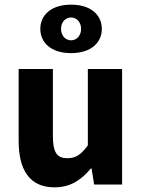

<svg xmlns="http://www.w3.org/2000/svg" viewBox="-20 -792 608 824"><path d="M214 12C282 12 328 -19 370 -69H373L384 0H504V-496H357V-168C328 -129 306 -113 269 -113C226 -113 207 -136 207 -207V-496H60V-188C60 -64 106 12 214 12ZM285 -564C372 -564 417 -610 417 -668C417 -726 372 -772 285 -772C198 -772 153 -726 153 -668C153 -610 198 -564 285 -564ZM285 -619C261 -619 242 -639 242 -668C242 -697 261 -717 285 -717C309 -717 328 -697 328 -668C328 -639 309 -619 285 -619Z"/></svg>

Font: Giro Sans Regular
Style: Bold
Weight: 700
Designer: Paul D. Hunt
Foundry: Adobe Systems Incorporated
Version: Version 1.000;PS 1.0;hotconv 1.0.88;makeotf.lib2.5.647800